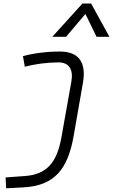

<svg xmlns="http://www.w3.org/2000/svg" viewBox="-20 -815 630 1070"><path d="M14.2 234.4 113.3 229C282.2 219.2 357.4 129.9 390.1 -55.7L442.4 -354.5C461.9 -468.3 418 -527.8 314.5 -527.8C240.7 -527.8 167.5 -518.6 107.9 -502L118.2 -443.4C176.3 -458 242.7 -467.3 305.2 -467.3C364.7 -467.3 390.1 -429.2 377.4 -358.4L322.3 -49.8C297.9 88.4 242.2 157.2 118.7 166L11.2 173.8ZM487.8 -795.4H439.5L271.5 -609.9H348.1L456.1 -737.3L518.1 -609.9H589.8Z"/></svg>

Font: Cascadia Code NF Light
Style: Italic
Weight: 300
Italic angle: -10°
Monospace: yes
Designer: Aaron Bell
Foundry: Saja Typeworks
Version: Version 2404.023